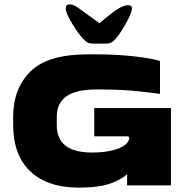

<svg xmlns="http://www.w3.org/2000/svg" viewBox="-20 -846 860 876"><path d="M40 -277V-312Q40 -442 119 -520Q198 -598 379 -598H422Q512 -598 591 -589Q670 -580 710 -568V-418Q704 -419 621 -428.5Q538 -438 422 -438Q328 -438 283.5 -407Q239 -376 239 -312V-277Q239 -211 280 -180.5Q321 -150 400 -150Q457 -150 500.5 -162Q544 -174 560 -194Q570 -207 570 -216Q570 -224 560 -224H410V-353H760V0H560V-52Q538 -29 485.5 -9.5Q433 10 339 10Q197 10 118.5 -64Q40 -138 40 -277ZM298 -826Q316 -826 340 -808L434 -740Q497 -794 522 -808Q546 -822 565 -822Q582 -822 582 -808Q582 -788 554 -738.5Q526 -689 507 -668Q497 -657 488 -652Q479 -647 464 -647H404Q389 -647 380.5 -651.5Q372 -656 360 -668Q340 -688 310 -737Q280 -786 280 -808Q280 -826 298 -826Z"/></svg>

Font: Dashboard
Style: Regular
Weight: 400
Designer: jaiki
Version: Version 1.000